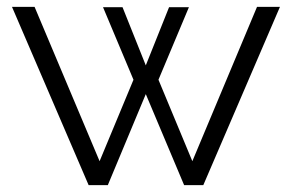

<svg xmlns="http://www.w3.org/2000/svg" viewBox="-20 -541 853 561"><path d="M731 -521H798L574 0H518L406 -266L295 0H239L15 -521H81L271 -70L370 -308L281 -520H338L406 -350L474 -520H532L443 -308L542 -70Z"/></svg>

Font: Boldmen
Style: Regular
Weight: 400
Designer: Matt McInerney, Pablo Impallari, Rodrigo Fuenzalida
Foundry: LIVING CONCEPT
Version: Version 1.000